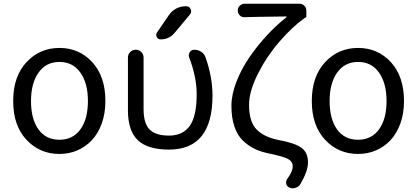

<svg xmlns="http://www.w3.org/2000/svg" viewBox="-20 -814 2240 1031"><path d="M298.8 12.7Q193.4 12.7 122.1 -63.5Q50.8 -139.6 50.8 -271.5Q50.8 -403.3 122.1 -480Q193.4 -556.6 299.3 -556.6Q405.3 -556.6 475.6 -480Q545.9 -403.3 545.9 -271.5Q545.9 -205.1 526.4 -150.9Q506.8 -96.7 473.1 -61Q439.5 -25.4 395 -6.3Q350.6 12.7 298.8 12.7ZM452.1 -271.5Q452.1 -367.2 411.6 -424.3Q371.1 -481.4 299.3 -481.4Q227.5 -481.4 187 -424.3Q146.5 -367.2 146.5 -271.5Q146.5 -174.8 186.5 -119.1Q226.6 -63.5 298.8 -63.5Q371.1 -63.5 411.6 -119.1Q452.1 -174.8 452.1 -271.5Z M886.7 -732.4Q901.4 -754.9 925.3 -767.6Q949.2 -780.3 976.6 -780.3H979.5Q997.1 -780.3 1003.9 -764.6Q1010.7 -749 1000 -736.3L917 -636.7Q887.7 -602.5 842.8 -602.5Q828.1 -602.5 821.8 -615.2Q815.4 -627.9 823.2 -639.6ZM1121.1 -300.8Q1121.1 -10.7 887.7 -10.7Q772.5 -10.7 719.7 -61.5Q667 -112.3 667 -221.7V-504.9Q667 -522.5 679.2 -534.7Q691.4 -546.9 709 -546.9Q726.6 -546.9 738.8 -534.7Q751 -522.5 751 -504.9V-227.5Q751 -151.4 783.2 -118.7Q815.4 -85.9 887.7 -85.9Q961.9 -85.9 999 -138.2Q1036.1 -190.4 1036.1 -307.6Q1036.1 -400.4 996.1 -504.9Q990.2 -520.5 999 -533.7Q1007.8 -546.9 1023.4 -546.9Q1043.9 -546.9 1061 -535.6Q1078.1 -524.4 1084 -504.9Q1121.1 -400.4 1121.1 -300.8Z M1592.8 174.8Q1584 189.5 1567.4 194.3Q1559.6 197.3 1552.7 197.3Q1543.9 197.3 1534.2 193.4Q1520.5 187.5 1517.1 173.3Q1513.7 159.2 1522.5 146.5Q1551.8 107.4 1551.8 79.1Q1551.8 53.7 1527.3 40Q1502.9 26.4 1426.8 10.7Q1382.8 2 1348.6 -14.2Q1314.5 -30.3 1284.7 -58.6Q1254.9 -86.9 1238.8 -134.3Q1222.7 -181.6 1222.7 -246.1Q1222.7 -305.7 1249.5 -375Q1276.4 -444.3 1319.8 -507.3Q1363.3 -570.3 1414.6 -625.5Q1465.8 -680.7 1518.6 -721.7Q1519.5 -722.7 1519 -724.1Q1518.6 -725.6 1516.6 -725.6Q1338.9 -723.6 1293.9 -721.7Q1278.3 -720.7 1267.6 -731.4Q1256.8 -742.2 1256.8 -756.8Q1256.8 -772.5 1267.6 -783.2Q1278.3 -793.9 1293.9 -793.9H1587.9Q1603.5 -793.9 1614.3 -783.2Q1625 -772.5 1625 -756.8V-724.6Q1625 -719.7 1620.1 -719.7Q1620.1 -719.7 1619.1 -719.7Q1548.8 -669.9 1480 -589.8Q1411.1 -509.8 1364.3 -416.5Q1317.4 -323.2 1317.4 -251Q1317.4 -160.2 1357.9 -118.7Q1398.4 -77.1 1479.5 -61.5Q1563.5 -45.9 1598.6 -20.5Q1633.8 4.9 1633.8 57.6Q1633.8 105.5 1592.8 174.8Z M1902.3 12.7Q1796.9 12.7 1725.6 -63.5Q1654.3 -139.6 1654.3 -271.5Q1654.3 -403.3 1725.6 -480Q1796.9 -556.6 1902.8 -556.6Q2008.8 -556.6 2079.1 -480Q2149.4 -403.3 2149.4 -271.5Q2149.4 -205.1 2129.9 -150.9Q2110.4 -96.7 2076.7 -61Q2043 -25.4 1998.5 -6.3Q1954.1 12.7 1902.3 12.7ZM2055.7 -271.5Q2055.7 -367.2 2015.1 -424.3Q1974.6 -481.4 1902.8 -481.4Q1831.1 -481.4 1790.5 -424.3Q1750 -367.2 1750 -271.5Q1750 -174.8 1790 -119.1Q1830.1 -63.5 1902.3 -63.5Q1974.6 -63.5 2015.1 -119.1Q2055.7 -174.8 2055.7 -271.5Z"/></svg>

Font: Gen Jyuu Gothic P Regular
Style: Regular
Weight: 400
Designer: [Source Han Sans]
Ryoko NISHIZUKA  (kana & ideographs); Paul D. Hunt (Latin, Greek & Cyrillic); Wenlong ZHANG  (bopomofo
Version: Version 1.002.20150607